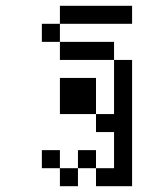

<svg xmlns="http://www.w3.org/2000/svg" viewBox="-20 -520 540 665"><path d="M437.5 -437.5V-500H187.5V-437.5H125V-375H187.5V-312.5H375V-125H312.5V-62.5H375Q375 -62.5 375 62.5H312.5V125H437.5V-312.5H375V-375H187.5V-437.5ZM187.5 62.5V125H250V62.5ZM187.5 62.5V0H125V62.5ZM250 62.5H312.5V0H250ZM312.5 -125Q312.5 -125 312.5 -250H187.5Q187.5 -250 187.5 -125Z"/></svg>

Font: UnifontExMono
Style: Regular
Weight: 500
Version: Version 15.0.06